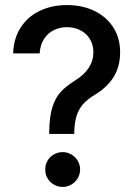

<svg xmlns="http://www.w3.org/2000/svg" viewBox="-20 -737 539 764"><path d="M279.3 -417Q351.6 -461.9 351.6 -529.3Q351.6 -559.1 337.6 -581.8Q323.7 -604.5 299.6 -616.7Q275.4 -628.9 246.1 -628.9Q218.8 -628.9 194.8 -617.4Q170.9 -606 155.5 -582.5Q140.1 -559.1 137.7 -524.4H32.2Q34.2 -584.5 62.7 -628.2Q91.3 -671.9 139.2 -694.3Q187 -716.8 246.1 -716.8Q308.6 -716.8 356.7 -693.1Q404.8 -669.4 431.4 -627Q458 -584.5 458 -529.3Q458 -472.7 432.6 -431.4Q407.2 -390.1 358.4 -360.4Q328.1 -342.3 310.8 -322.8Q293.5 -303.2 284.9 -276.4Q276.4 -249.5 275.4 -210V-204.1H175.8V-210Q176.3 -271.5 188.2 -309.8Q200.2 -348.1 221.7 -371.3Q243.2 -394.5 279.3 -417ZM160.2 -62.5Q159.7 -81.1 168.9 -97.2Q178.2 -113.3 194.6 -122.6Q210.9 -131.8 229.5 -131.8Q247.6 -131.8 263.7 -122.6Q279.8 -113.3 289.3 -97.2Q298.8 -81.1 298.8 -62.5Q298.8 -43.9 289.3 -27.8Q279.8 -11.7 263.7 -2.4Q247.6 6.8 229.5 6.8Q210.9 6.8 194.6 -2.4Q178.2 -11.7 168.9 -27.8Q159.7 -43.9 160.2 -62.5Z"/></svg>

Font: WEMIX Pretendard Medium
Style: Regular
Weight: 500
Designer: Base glyphs from Inter by Rasmus Andersson; Hangeul glyphs from Noto Sans CJK(Source Han Sans) by Jang Soo-young and Kan
Foundry: Kil Hyung-jin
Version: Version 1.000